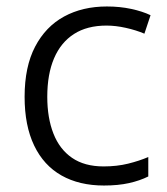

<svg xmlns="http://www.w3.org/2000/svg" viewBox="-20 -563 517 593"><path d="M301 10Q225 10 170 -21Q115 -52 85.5 -113.5Q56 -175 56 -264Q56 -357 88.5 -419Q121 -481 178 -512Q235 -543 310 -543Q350 -543 385 -535.5Q420 -528 445 -516L426 -459Q400 -470 368.5 -477Q337 -484 309 -484Q249 -484 208.5 -458Q168 -432 147 -383Q126 -334 126 -264Q126 -199 145 -150.5Q164 -102 202.5 -75.5Q241 -49 300 -49Q341 -49 375.5 -57.5Q410 -66 438 -78V-18Q412 -5 378.5 2.5Q345 10 301 10Z"/></svg>

Font: Noto Sans Syriac Eastern Light
Style: Regular
Weight: 300
Designer: Patrick Giasson and the Monotype Design Team
Foundry: Monotype Imaging Inc.
Version: Version 3.001